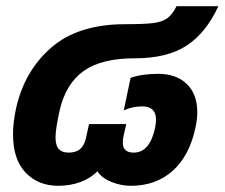

<svg xmlns="http://www.w3.org/2000/svg" viewBox="-20 -584 724 619"><path d="M22 -151Q22 -188 31 -231Q57 -353 144 -429.5Q231 -506 384 -506Q444 -506 473 -509.5Q502 -513 519 -525Q536 -537 549 -564H684Q645 -479 582.5 -437.5Q520 -396 414 -396Q307 -396 249.5 -355Q192 -314 172 -227Q159 -167 159 -142Q159 -115 169.5 -103.5Q180 -92 201 -92Q226 -92 239.5 -104.5Q253 -117 258 -143L267 -184H387L378 -144Q376 -137 376 -124Q376 -92 411 -92Q463 -92 480 -172Q483 -187 483 -198Q483 -241 439 -241Q406 -241 379 -228L401 -333Q438 -346 490 -346Q548 -346 582 -313.5Q616 -281 616 -222Q616 -199 610 -172Q591 -82 537 -33.5Q483 15 402 15Q370 15 339 2.5Q308 -10 294 -32Q272 -9 239 3Q206 15 168 15Q103 15 62.5 -27.5Q22 -70 22 -151Z"/></svg>

Font: Prompt SemiBold
Style: Italic
Weight: 600
Italic angle: -12°
Designer: Katatrad Team
Foundry: CadsonDemak
Version: Version 1.001